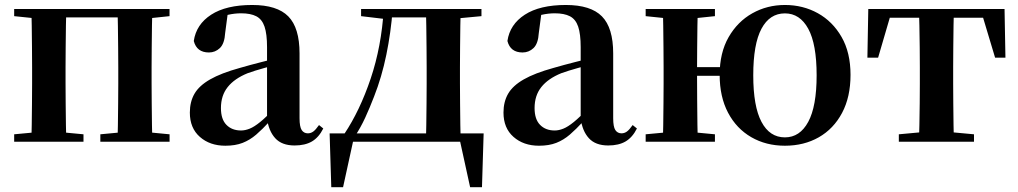

<svg xmlns="http://www.w3.org/2000/svg" viewBox="-20 -572 4108 775"><path d="M105.9 0Q107.6 -25.5 108.1 -67.5Q108.6 -109.6 109.1 -154.8Q109.6 -200 109.6 -234.8V-301.2Q109.6 -335.7 109.1 -381.1Q108.6 -426.5 108.1 -468.7Q107.6 -511 105.9 -535.7H247.6Q246.6 -510.7 246.1 -468.5Q245.6 -426.3 245.1 -381Q244.6 -335.6 244.6 -301.2V-234.8Q244.6 -200 245.1 -154.8Q245.6 -109.6 246.1 -67.5Q246.6 -25.5 247.6 0ZM454.4 0Q455.4 -25.5 455.9 -67.5Q456.4 -109.6 456.9 -154.8Q457.4 -200 457.4 -234.8V-301.2Q457.4 -335.6 456.9 -381Q456.4 -426.3 455.9 -468.5Q455.4 -510.7 454.4 -535.7H594.9Q593.9 -510.7 593.4 -468.5Q592.9 -426.3 592.4 -381Q591.9 -335.6 591.9 -301.2V-234.8Q591.9 -200 592.4 -154.8Q592.9 -109.6 593.4 -67.5Q593.9 -25.5 594.9 0ZM37.2 0V-29.9L147 -40.2H208.6L317 -29.9V0ZM385 0V-29.9L494.5 -40.2H557.1L664.5 -29.9V0ZM37.2 -506.8V-535.7H176.9V-495.5H147ZM525.4 -495.5V-535.7H664.3V-506.8L557.1 -495.5ZM176.9 -501.8V-535.7H525.4V-501.8Z M889.6 16.2Q827.2 16.2 786.8 -19.4Q746.3 -54.9 746.3 -117.6Q746.3 -161.2 765 -193.6Q783.7 -226.1 828.1 -251.5Q872.6 -277 948.4 -297.9Q987.8 -309.4 1037.4 -322Q1087 -334.6 1127 -344.4V-318.9Q1087 -308.9 1047 -297.6Q1006.9 -286.4 980.1 -276.7Q926.3 -254.9 899.1 -220.6Q871.8 -186.4 871.8 -135.9Q871.8 -90.4 894.1 -67.9Q916.3 -45.3 953 -45.3Q969.3 -45.3 987.7 -52.6Q1006.1 -59.9 1030.4 -79.7Q1054.8 -99.4 1088.3 -135.5L1103.8 -82.4H1068.7Q1039.6 -50.6 1014.2 -28.7Q988.7 -6.8 959.4 4.7Q930 16.2 889.6 16.2ZM1169.1 15.2Q1117.6 15.2 1090.9 -14.2Q1064.2 -43.6 1057.9 -94V-96.5V-381.4Q1057.9 -434.7 1047.8 -464.5Q1037.7 -494.3 1014.6 -506.3Q991.5 -518.3 953 -518.3Q927.4 -518.3 900.3 -512.2Q873.2 -506.1 836.8 -491.2L899.1 -516.3L888.9 -439.2Q886.3 -395.9 867.6 -378Q848.8 -360.2 823.3 -360.2Q774.1 -360.2 762.2 -406.5Q771.9 -473.5 832.4 -512.7Q892.9 -551.9 998.1 -551.9Q1098.4 -551.9 1143.7 -505.9Q1189.1 -459.8 1189.1 -356.2V-94.8Q1189.1 -60.3 1197.8 -47Q1206.6 -33.8 1222.7 -33.8Q1234.3 -33.8 1244.3 -40.9Q1254.3 -48.1 1267.7 -67.2L1284.9 -53.4Q1267 -17.5 1239.2 -1.1Q1211.4 15.2 1169.1 15.2Z M1856.1 0H1388.3L1408.5 -16.4L1364.8 183.5H1317.2L1310.5 -33.6H1932.2L1925.5 183.5H1877.6L1833.5 -17.9ZM1698.4 0Q1700.2 -25.5 1700.7 -67.4Q1701.2 -109.4 1701.7 -154.7Q1702.2 -200 1702.2 -234.8V-301.2Q1702.2 -335.7 1701.7 -381Q1701.2 -426.4 1700.7 -468.7Q1700.2 -511 1698.4 -535.7H1839.6Q1838.6 -511 1838.1 -468.7Q1837.6 -426.4 1837.1 -381Q1836.6 -335.7 1836.6 -301.2V-234.8Q1836.6 -200 1837.1 -154.7Q1837.6 -109.4 1838.1 -67.4Q1838.6 -25.5 1839.6 0ZM1437.5 -506.8V-535.7H1539.5V-495.5H1532.4ZM1773 -495.5V-535.7H1923.4V-506.8L1803 -495.5ZM1369.9 -31.5Q1432.7 -125.6 1476.2 -254.7Q1519.7 -383.7 1529.1 -535.7H1565.1Q1557.9 -440.9 1539.4 -350.8Q1520.9 -260.8 1489.9 -182.2Q1473 -138.1 1454.2 -97.1Q1435.3 -56.1 1412.3 -21.6V-8.9ZM1539.5 -501.8V-535.7H1774.3V-501.8Z M2155.6 16.2Q2093.2 16.2 2052.8 -19.4Q2012.3 -54.9 2012.3 -117.6Q2012.3 -161.2 2031 -193.6Q2049.7 -226.1 2094.1 -251.5Q2138.6 -277 2214.4 -297.9Q2253.8 -309.4 2303.4 -322Q2353 -334.6 2393 -344.4V-318.9Q2353 -308.9 2313 -297.6Q2272.9 -286.4 2246.1 -276.7Q2192.3 -254.9 2165.1 -220.6Q2137.8 -186.4 2137.8 -135.9Q2137.8 -90.4 2160.1 -67.9Q2182.3 -45.3 2219 -45.3Q2235.3 -45.3 2253.7 -52.6Q2272.1 -59.9 2296.4 -79.7Q2320.8 -99.4 2354.3 -135.5L2369.8 -82.4H2334.7Q2305.6 -50.6 2280.2 -28.7Q2254.7 -6.8 2225.4 4.7Q2196 16.2 2155.6 16.2ZM2435.1 15.2Q2383.6 15.2 2356.9 -14.2Q2330.2 -43.6 2323.9 -94V-96.5V-381.4Q2323.9 -434.7 2313.8 -464.5Q2303.7 -494.3 2280.6 -506.3Q2257.5 -518.3 2219 -518.3Q2193.4 -518.3 2166.3 -512.2Q2139.2 -506.1 2102.8 -491.2L2165.1 -516.3L2154.9 -439.2Q2152.3 -395.9 2133.6 -378Q2114.8 -360.2 2089.3 -360.2Q2040.1 -360.2 2028.2 -406.5Q2037.9 -473.5 2098.4 -512.7Q2158.9 -551.9 2264.1 -551.9Q2364.4 -551.9 2409.7 -505.9Q2455.1 -459.8 2455.1 -356.2V-94.8Q2455.1 -60.3 2463.8 -47Q2472.6 -33.8 2488.7 -33.8Q2500.3 -33.8 2510.3 -40.9Q2520.3 -48.1 2533.7 -67.2L2550.9 -53.4Q2533 -17.5 2505.2 -1.1Q2477.4 15.2 2435.1 15.2Z M2586.2 0V-29.9L2696 -40.2H2757.6L2865.8 -29.9V0ZM2586.2 -506.8V-535.7H2865.8V-506.8L2757.6 -495.5H2696ZM2654.9 0Q2656.6 -25.5 2657.1 -67.4Q2657.6 -109.4 2658.1 -154.7Q2658.6 -200 2658.6 -234.8V-301.2Q2658.6 -335.7 2658.1 -381Q2657.6 -426.4 2657.1 -468.7Q2656.6 -511 2654.9 -535.7H2796.6Q2795.6 -511 2795.1 -468.3Q2794.6 -425.6 2794.1 -378.8Q2793.6 -332 2793.6 -293.8V-270.6Q2793.6 -217.9 2794.1 -165Q2794.6 -112.1 2795.1 -68.8Q2795.6 -25.5 2796.6 0ZM2725.1 -265.9V-301H2959.5V-265.9ZM3148.3 16.2Q3072.2 16.2 3012.5 -18.3Q2952.7 -52.8 2918.8 -117Q2884.9 -181.2 2884.9 -269.8Q2884.9 -359.1 2921 -422Q2957.1 -484.9 3016.9 -518.4Q3076.6 -551.9 3148.3 -551.9Q3221 -551.9 3280.9 -518.8Q3340.9 -485.6 3377 -422.7Q3413.1 -359.8 3413.1 -269.8Q3413.1 -180.5 3379 -116.3Q3344.8 -52 3285.1 -17.9Q3225.3 16.2 3148.3 16.2ZM3148.3 -17.5Q3208.6 -17.5 3242.4 -80.1Q3276.3 -142.6 3276.3 -268.1Q3276.3 -394.2 3242.4 -456.1Q3208.6 -518 3148.3 -518Q3086.8 -518 3053.7 -456.1Q3020.5 -394.2 3020.5 -268.1Q3020.5 -142.6 3053.7 -80.1Q3086.8 -17.5 3148.3 -17.5Z M3481.2 -339.1 3484.8 -535.7H4034.8L4038.4 -339.1H3996.7L3938.1 -534.2L4004 -500.4H3515.6L3581.5 -534.2L3524.4 -339.1ZM3608.1 0V-29.9L3719.7 -40.2H3800.6L3911.5 -29.9V0ZM3689.2 0Q3690.2 -25.5 3691.1 -67.4Q3691.9 -109.4 3692.4 -154.7Q3692.9 -200 3692.9 -234.8V-301.2Q3692.9 -335.7 3692.4 -381Q3691.9 -426.4 3691.1 -468.7Q3690.2 -511 3689.2 -535.7H3830.4Q3829.4 -511 3828.9 -468.7Q3828.4 -426.4 3827.9 -381Q3827.4 -335.7 3827.4 -301.2V-234.8Q3827.4 -200 3827.9 -154.7Q3828.4 -109.4 3828.9 -67.4Q3829.4 -25.5 3830.4 0Z"/></svg>

Font: Noto Serif SC
Style: Regular
Weight: 200
Designer: Ryoko NISHIZUKA 西塚涼子 (kana & ideographs); Frank Grießhammer (Latin, Greek & Cyrillic); Wenlong ZHANG 张文龙 (bopomofo); San
Foundry: Adobe
Version: Version 2.001;hotconv 1.1.0;makeotfexe 2.6.0